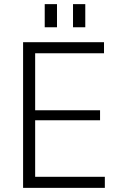

<svg xmlns="http://www.w3.org/2000/svg" viewBox="-20 -903 574 923"><path d="M135 -53H484V0H91V-700H480V-647H135L149 -689V-350L135 -373H461V-325H135L149 -348V-11ZM254 -883V-772H195V-883ZM390 -883V-772H331V-883Z"/></svg>

Font: Pathway Extreme 8pt Thin 12pt Thin
Style: Regular
Weight: 250
Version: Version 1.001;gftools[0.9.26]